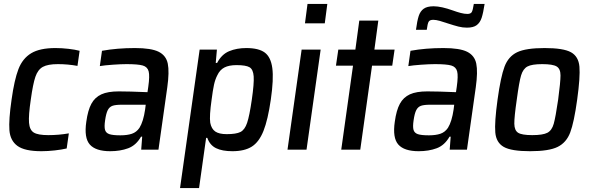

<svg xmlns="http://www.w3.org/2000/svg" viewBox="-20 -763 3027 979"><path d="M191 8Q106 8 69 -19Q32 -46 28 -99Q24 -152 39 -255Q53 -356 74 -410.5Q95 -465 139 -491.5Q183 -518 263 -518Q295 -518 329.5 -514Q364 -510 386 -504L375 -427Q326 -436 275 -436Q224 -436 198.5 -422Q173 -408 160.5 -371.5Q148 -335 137 -255Q125 -174 128 -137Q131 -100 152.5 -87Q174 -74 226 -74Q280 -74 331 -83L320 -6Q295 0 259 4Q223 8 191 8Z M420 -142Q428 -201 446 -234Q464 -267 497 -282Q530 -297 586 -297Q637 -297 732 -293L736 -320Q744 -376 738 -399Q732 -422 708 -429Q684 -436 625 -436Q597 -436 554.5 -433Q512 -430 489 -426L500 -504Q577 -518 668 -518Q751 -518 789 -499Q827 -480 835.5 -438.5Q844 -397 833 -318L788 0H700L705 -66H699Q674 -22 633.5 -7Q593 8 542 8Q468 8 438 -26Q408 -60 420 -142ZM691 -111Q711 -143 720 -205L723 -229H600Q569 -229 553.5 -223.5Q538 -218 529.5 -201.5Q521 -185 516 -150Q511 -117 515.5 -101Q520 -85 537.5 -79Q555 -73 594 -73Q629 -73 652.5 -81Q676 -89 691 -111Z M998 -510H1086L1080 -442H1087Q1110 -486 1148.5 -502Q1187 -518 1236 -518Q1299 -518 1330 -495Q1361 -472 1368.5 -416Q1376 -360 1361 -256Q1346 -152 1323.5 -95.5Q1301 -39 1264 -15.5Q1227 8 1165 8Q1113 8 1081.5 -7.5Q1050 -23 1037 -60H1031L995 196H898ZM1264 -255Q1276 -338 1273.5 -373.5Q1271 -409 1252.5 -420Q1234 -431 1186 -431Q1148 -431 1124.5 -419Q1101 -407 1088 -379Q1077 -358 1071 -330Q1065 -302 1059 -255Q1047 -171 1052 -137Q1058 -106 1077.5 -92.5Q1097 -79 1136 -79Q1184 -79 1206 -90Q1228 -101 1240 -136.5Q1252 -172 1264 -255Z M1535 -644 1548 -743H1649L1636 -644ZM1446 0 1518 -510H1615L1543 0Z M1720 0 1780 -428H1693L1705 -510H1792L1812 -658H1909L1889 -510H1992L1980 -428H1877L1817 0Z M1981 0ZM1993 -142Q2001 -201 2019 -234Q2037 -267 2070 -282Q2103 -297 2159 -297Q2210 -297 2305 -293L2309 -320Q2317 -376 2311 -399Q2305 -422 2281 -429Q2257 -436 2198 -436Q2170 -436 2127.5 -433Q2085 -430 2062 -426L2073 -504Q2150 -518 2241 -518Q2324 -518 2362 -499Q2400 -480 2408.5 -438.5Q2417 -397 2406 -318L2361 0H2273L2278 -66H2272Q2247 -22 2206.5 -7Q2166 8 2115 8Q2041 8 2011 -26Q1981 -60 1993 -142ZM2264 -111Q2284 -143 2293 -205L2296 -229H2173Q2142 -229 2126.5 -223.5Q2111 -218 2102.5 -201.5Q2094 -185 2089 -150Q2084 -117 2088.5 -101Q2093 -85 2110.5 -79Q2128 -73 2167 -73Q2202 -73 2225.5 -81Q2249 -89 2264 -111ZM2361 -622Q2339 -622 2317.5 -627.5Q2296 -633 2262 -644Q2242 -651 2222.5 -656.5Q2203 -662 2189 -662Q2171 -662 2165.5 -652Q2160 -642 2156 -611H2101Q2107 -657 2115 -681.5Q2123 -706 2140.5 -718.5Q2158 -731 2191 -731Q2230 -731 2291 -709Q2310 -702 2329 -697Q2348 -692 2363 -692Q2380 -692 2385.5 -701.5Q2391 -711 2396 -743H2451Q2444 -697 2436 -672.5Q2428 -648 2411 -635Q2394 -622 2361 -622Z M2517 -255Q2533 -371 2552.5 -423Q2572 -475 2616.5 -496.5Q2661 -518 2757 -518Q2853 -518 2891.5 -496.5Q2930 -475 2934.5 -423Q2939 -371 2923 -255Q2907 -139 2887.5 -87.5Q2868 -36 2823.5 -14Q2779 8 2683 8Q2587 8 2548.5 -14Q2510 -36 2505.5 -87.5Q2501 -139 2517 -255ZM2826 -255Q2838 -345 2838 -378.5Q2838 -412 2818.5 -424Q2799 -436 2745 -436Q2692 -436 2669.5 -424Q2647 -412 2637 -378.5Q2627 -345 2615 -255Q2602 -166 2602.5 -132Q2603 -98 2622 -86Q2641 -74 2694 -74Q2748 -74 2771 -86Q2794 -98 2803.5 -132Q2813 -166 2826 -255Z"/></svg>

Font: Assailand Medium
Style: Italic
Weight: 500
Italic angle: -8°
Designer: Hector Gatti with collaboration of the Omnibus-Type team
Foundry: Omnibus-Type
Version: Version 0.072;October 19, 2019;FontCreator 12.0.0.2547 64-bi